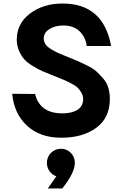

<svg xmlns="http://www.w3.org/2000/svg" viewBox="-20 -780 687 1101"><path d="M49.8 -242.2 181.2 -241.2Q208 -130.4 336.9 -129.9Q391.1 -129.9 423.6 -149.9Q456.1 -169.9 457 -210.9Q457 -231 446.5 -249Q436 -267.1 423.6 -278.6Q411.1 -290 383.1 -304.4Q355 -318.8 338.4 -325.4Q321.8 -332 286.1 -346.2Q247.1 -361.3 224.1 -371.6Q201.2 -381.8 169.2 -400.9Q137.2 -419.9 119.6 -439.5Q102.1 -459 89.1 -488.5Q76.2 -518.1 76.2 -553.2Q76.2 -645 152.1 -702.4Q228 -759.8 338.9 -759.8Q572.8 -759.8 617.2 -516.1H477.1Q472.2 -564 438 -598.9Q403.8 -633.8 342.8 -633.8Q295.9 -633.8 263.4 -613.3Q231 -592.8 231 -559.1Q231 -541 241 -526.1Q251 -511.2 274.4 -497.1Q297.9 -482.9 316.4 -474.9Q335 -466.8 372.1 -451.9Q409.2 -437 428 -429Q446.8 -420.9 480.5 -404.1Q514.2 -387.2 532.5 -370.6Q550.8 -354 571.3 -330.6Q591.8 -307.1 600.8 -277.6Q609.9 -248 609.9 -212.9Q609.9 -104 532 -47.1Q454.1 9.8 332 9.8Q210 9.8 135.5 -58.6Q61 -127 49.8 -242.2ZM303.2 231Q278.3 222.2 263.7 201.2Q249 180.2 249 153.8Q249 119.6 272.5 96.4Q295.9 73.2 330.1 73.2Q363.3 73.2 386.2 96.7Q409.2 120.1 409.2 153.8Q409.2 210.9 336.9 300.8H253.9Z"/></svg>

Font: Oakes Grotesk
Style: Bold
Weight: 700
Designer: Samuel Oakes
Foundry: Samuel Oakes
Version: Version 1.0 | wf-rip DC20170320